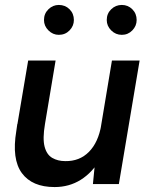

<svg xmlns="http://www.w3.org/2000/svg" viewBox="-20 -745 605 777"><path d="M356 0 365 -92 433 -500H545L461 0ZM48 -228 94 -500H205L162 -243ZM162 -243Q152 -184 160.5 -151.5Q169 -119 191.5 -106Q214 -93 244 -93Q302 -92 340 -130.5Q378 -169 390 -240L432 -238Q419 -158 386.5 -102.5Q354 -47 307 -17.5Q260 12 201 12Q110 12 68.5 -44.5Q27 -101 46 -215L50 -243ZM218 -604Q194 -604 176 -622Q158 -640 158 -664Q158 -690 176 -707.5Q194 -725 218 -725Q244 -725 261.5 -707.5Q279 -690 279 -664Q279 -640 261.5 -622Q244 -604 218 -604ZM473 -604Q448 -604 430 -622Q412 -640 412 -664Q412 -690 430 -707.5Q448 -725 473 -725Q498 -725 515.5 -707.5Q533 -690 533 -664Q533 -640 515.5 -622Q498 -604 473 -604Z"/></svg>

Font: Figtree Light SemiBold
Style: Italic
Weight: 600
Italic angle: -9.5°
Version: Version 2.001;gftools[0.9.30]